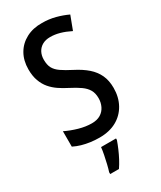

<svg xmlns="http://www.w3.org/2000/svg" viewBox="-233 -802 920 1100"><g transform="rotate(-30 227.0 -251.5)"><path d="M416 -197Q416 -136 390 -89Q364 -42 317 -16Q270 10 205 10Q174 10 145 6Q116 2 90 -5.5Q64 -13 40 -25V-127Q79 -108 123 -95.5Q167 -83 207 -83Q242 -83 265 -97Q288 -111 300 -135.5Q312 -160 312 -189Q312 -222 299 -244.5Q286 -267 260 -285.5Q234 -304 193 -325Q163 -340 136.5 -358Q110 -376 90 -399.5Q70 -423 58 -455.5Q46 -488 46 -532Q46 -590 71 -633.5Q96 -677 141.5 -701Q187 -725 246 -724Q292 -724 333.5 -713Q375 -702 411 -685L377 -595Q341 -613 309 -622Q277 -631 246 -631Q216 -631 194.5 -619Q173 -607 161.5 -585.5Q150 -564 150 -536Q150 -502 161.5 -480.5Q173 -459 199 -441Q225 -423 268 -401Q317 -376 349.5 -347.5Q382 -319 399 -282.5Q416 -246 416 -197ZM283 71Q275 94 263.5 121Q252 148 238.5 173.5Q225 199 210 221H152V209Q158 191 164.5 164Q171 137 176.5 109Q182 81 184 61H283Z"/></g></svg>

Font: Noto Sans Bengali Condensed Medium
Style: Regular
Weight: 500
Width: 3
Designer: Jelle Bosma - Monotype Design Team
Foundry: Monotype Imaging Inc.
Version: Version 2.003